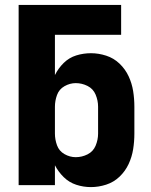

<svg xmlns="http://www.w3.org/2000/svg" viewBox="-20 -755 616 783"><path d="M351 8Q382 8 413 -2Q444 -12 467.5 -34.5Q491 -57 504.5 -86Q518 -115 523 -146.5Q528 -178 528 -210V-320Q528 -352 523 -383.5Q518 -415 504.5 -444Q491 -473 467.5 -495.5Q444 -518 413 -528Q382 -538 351 -538Q320 -538 291 -529Q262 -520 240 -498.5Q218 -477 204 -449V-613H474V-735H56V0H204V-81Q218 -54 240 -32.5Q262 -11 291 -1.5Q320 8 351 8ZM289 -114Q265 -114 243 -126.5Q221 -139 212.5 -162.5Q204 -186 204 -210V-320Q204 -344 212.5 -367.5Q221 -391 243 -403.5Q265 -416 289 -416Q314 -416 337 -404.5Q360 -393 370 -369Q380 -345 380 -320V-210Q380 -185 370 -161Q360 -137 337 -125.5Q314 -114 289 -114Z"/></svg>

Font: Iosevka Sparkle Heavy
Style: Regular
Weight: 900
Designer: Belleve Invis
Foundry: Belleve Invis
Version: Version 4.5.0; ttfautohint (v1.8.3)